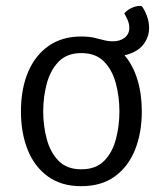

<svg xmlns="http://www.w3.org/2000/svg" viewBox="-20 -628 560 660"><path d="M52 -245Q52 -322.5 76.5 -380.2Q101 -438 147.2 -470.2Q193.5 -502.5 258.5 -502.5Q284.5 -502.5 302.8 -498.5Q321 -494.5 336.2 -490.2Q351.5 -486 368 -486Q393 -486 408.8 -498.5Q424.5 -511 424.5 -532.5Q424.5 -545.5 419 -558.8Q413.5 -572 407 -582Q418.5 -594.5 434 -601.5Q449.5 -608.5 466.5 -607.5Q475.5 -597.5 484 -576Q492.5 -554.5 492.5 -532Q492.5 -500 472 -474Q451.5 -448 408 -438Q437.5 -403.5 452.5 -354Q467.5 -304.5 467.5 -245.5Q467.5 -171 444 -112.8Q420.5 -54.5 374.2 -21.2Q328 12 259 12Q190.5 12 144.2 -21.8Q98 -55.5 75 -113.5Q52 -171.5 52 -245ZM128.5 -245Q128.5 -195.5 140.8 -149.8Q153 -104 181.5 -75Q210 -46 259.5 -46Q309.5 -46 338 -75Q366.5 -104 378.5 -149.8Q390.5 -195.5 390.5 -245Q390.5 -294.5 378.5 -340.5Q366.5 -386.5 338 -416Q309.5 -445.5 259.5 -445.5Q210 -445.5 181.5 -416Q153 -386.5 140.8 -340.5Q128.5 -294.5 128.5 -245Z"/></svg>

Font: Signika Light Light
Style: Regular
Weight: 300
Version: Version 2.001